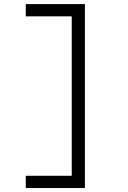

<svg xmlns="http://www.w3.org/2000/svg" viewBox="-20 -818 626 942"><path d="M106.4 104.5H396.5V-797.9H106.4V-737.8H332V44.4H106.4Z"/></svg>

Font: Cascadia Code PL Light
Style: Regular
Weight: 300
Monospace: yes
Designer: Aaron Bell
Foundry: Saja Typeworks
Version: Version 2404.023